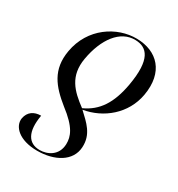

<svg xmlns="http://www.w3.org/2000/svg" viewBox="-184 -665 944 1019"><g transform="rotate(30 288.5 -156.0)"><path d="M358 -546C235 -548 102 -462 75 -307C53 -182 113 -112 201 -41C297 32 313 80 312 126C310 197 252 224 205 224C135 224 102 170 121 62C78 62 47 83 39 125C30 177 83 234 195 234C301 234 389 186 394 98C399 16 346 -27 295 -75C413 -95 517 -180 540 -308C567 -461 483 -544 358 -546ZM355 -536C427 -534 474 -485 444 -315C422 -192 375 -120 289 -81C209 -140 150 -199 170 -315C193 -446 260 -539 355 -536Z"/></g></svg>

Font: Noto Serif Display
Style: Italic
Weight: 400
Italic angle: -12°
Designer: Monotype Design Team
Foundry: Monotype Imaging Inc.
Version: Version 2.009